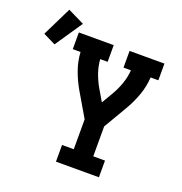

<svg xmlns="http://www.w3.org/2000/svg" viewBox="-288 -965 1034 1092"><g transform="rotate(20 229.5 -419.0)"><path d="M170 0V-101H241V-282L157 -425Q129 -473 110 -526Q91 -579 88 -634H41V-735H252V-634H207Q210 -592 224 -552Q238 -512 259 -476L300 -406L341 -476Q362 -512 376 -552Q390 -592 393 -634H348V-735H559V-634H512Q509 -579 490 -526Q471 -473 443 -425L359 -282V-101H430V0ZM-66 -624 -141 -661 -54 -838 46 -789Z"/></g></svg>

Font: Iosevka Curly Slab Extended
Style: Bold
Weight: 700
Width: 7
Monospace: yes
Designer: Belleve Invis
Foundry: Belleve Invis
Version: Version 11.1.0; ttfautohint (v1.8.3)